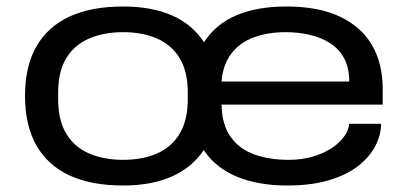

<svg xmlns="http://www.w3.org/2000/svg" viewBox="-20 -559 1255 591"><path d="M359 12Q261 12 194 -19Q127 -50 92 -111.5Q57 -173 57 -264Q57 -355 92 -416Q127 -477 194 -508Q261 -539 359 -539Q447 -539 509.5 -511.5Q572 -484 608 -429Q644 -485 708 -512Q772 -539 861 -539Q962 -539 1028 -507Q1094 -475 1126 -418.5Q1158 -362 1158 -286V-237H662Q663 -175 690 -137.5Q717 -100 763 -83.5Q809 -67 869 -67Q908 -67 941 -76.5Q974 -86 998.5 -101.5Q1023 -117 1038 -137Q1053 -157 1055 -178H1153Q1153 -144 1135.5 -110Q1118 -76 1083 -48.5Q1048 -21 993.5 -4.5Q939 12 864 12Q775 12 709.5 -15Q644 -42 607 -97Q571 -43 508.5 -15.5Q446 12 359 12ZM359 -67Q418 -67 463 -86.5Q508 -106 533 -147.5Q558 -189 558 -254V-274Q558 -339 533 -380Q508 -421 463 -440.5Q418 -460 359 -460Q300 -460 254.5 -440.5Q209 -421 184 -380Q159 -339 159 -274V-254Q159 -189 184 -147.5Q209 -106 254.5 -86.5Q300 -67 359 -67ZM662 -308H1055Q1055 -351 1039 -380Q1023 -409 995.5 -426.5Q968 -444 932.5 -452Q897 -460 859 -460Q805 -460 761.5 -444Q718 -428 692 -394Q666 -360 662 -308Z"/></svg>

Font: Archivo Expanded
Style: Regular
Weight: 400
Width: 7
Designer: Hector Gatti
Foundry: Omnibus-Type
Version: Version 2.001